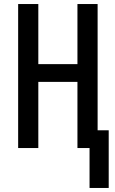

<svg xmlns="http://www.w3.org/2000/svg" viewBox="-20 -734 570 952"><path d="M424 198H519V-88H464V-714H364V-416H170V-714H70V0H170V-328H364V0H424Z"/></svg>

Font: Noto Sans Mono Condensed Medium
Style: Regular
Weight: 500
Width: 3
Designer: Monotype Design Team
Foundry: Monotype Imaging Inc.
Version: Version 2.014